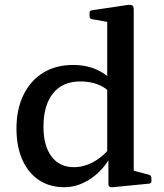

<svg xmlns="http://www.w3.org/2000/svg" viewBox="-20 -775 685 804"><path d="M429 -162V-595H540V-162ZM448 -380Q424 -408 391 -421Q358 -434 316 -434Q242 -434 202 -384Q162 -334 162 -244Q162 -165 195.5 -120Q229 -75 289 -75Q330 -75 368 -95Q406 -115 437 -151L447 -127Q415 -64 361 -27.5Q307 9 249 9Q188 9 143 -21Q98 -51 73.5 -106Q49 -161 49 -237Q49 -318 78.5 -378Q108 -438 161 -470.5Q214 -503 286 -503Q348 -503 396 -478Q444 -453 477 -403ZM429 -567V-714L448 -680L364 -695Q355 -697 355 -707V-721Q355 -731 365 -732L513 -754Q527 -756 533.5 -752.5Q540 -749 540 -735V-567ZM540 -162V-32L521 -65L605 -43Q614 -39 614 -30V-16Q614 -7 604 -6L452 9Q443 10 438.5 6.5Q434 3 434 -5V-121L429 -131V-162Z"/></svg>

Font: Hahmlet Medium
Style: Regular
Weight: 500
Version: Version 1.002